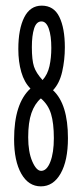

<svg xmlns="http://www.w3.org/2000/svg" viewBox="-20 -651 290 681"><path d="M125 10Q81 10 55.5 -35Q30 -80 30 -157Q30 -284 88 -337Q66 -359 55.5 -395.5Q45 -432 45 -477Q45 -548 66 -589.5Q87 -631 128 -631Q171 -631 190.5 -591Q210 -551 210 -483Q210 -438 200.5 -396.5Q191 -355 168 -331Q221 -282 221 -161Q221 -81 195 -35.5Q169 10 125 10ZM131 -367Q149 -387 155.5 -416.5Q162 -446 162 -481Q162 -524 153 -549.5Q144 -575 127 -575Q109 -575 101 -550Q93 -525 93 -484Q93 -438 100.5 -415Q108 -392 131 -367ZM126 -45Q146 -45 158.5 -77Q171 -109 171 -161Q171 -214 161 -247Q151 -280 125 -302Q103 -283 91.5 -250Q80 -217 80 -164Q80 -112 94.5 -78.5Q109 -45 126 -45Z"/></svg>

Font: Inconsolata UltraCondensed
Style: Regular
Weight: 400
Width: 1
Monospace: yes
Designer: Raph Levien, Cyreal, Brenton Simpson
Foundry: Raph Levien, Cyreal, Google
Version: Version 3.000; ttfautohint (v1.8.2.53-6de2)